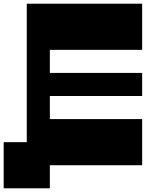

<svg xmlns="http://www.w3.org/2000/svg" viewBox="105 -895 790 1040"><g transform="rotate(90 500.0 -375.0)"><path d="M0 -437.5V-750H125H250V-500V-250H312.5H375V-500V-750H437.5H500V-500V-250H562.5H625V-500V-750H750H875V-500V-250H937.5H1000V-125V0H875H750V-62.5V-125H375H0Z"/></g></svg>

Font: Press Start 2P
Style: Regular
Weight: 500
Monospace: yes
Version: Version 2.14